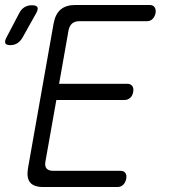

<svg xmlns="http://www.w3.org/2000/svg" viewBox="-67 -750 687 770"><path d="M170 -414H443Q457 -414 463.5 -405Q470 -396 467 -381Q465 -367 455.5 -358Q446 -349 432 -349H159L115 -101Q112 -83 120 -74Q128 -65 146 -65H416Q430 -65 436 -56Q442 -47 439 -32Q436 -18 427 -9Q418 0 404 0H106Q69 0 54 -18Q39 -36 45 -74L148 -656Q155 -694 176.5 -712Q198 -730 235 -730H533Q547 -730 553 -721Q559 -712 557 -698Q554 -683 545 -674Q536 -665 522 -665H252Q233 -665 222.5 -656Q212 -647 208 -629ZM22 -597Q13 -583 1.5 -576Q-10 -569 -26 -569Q-42 -569 -45.5 -576.5Q-49 -584 -42 -598L10 -697Q18 -713 31 -721Q44 -729 61 -729Q79 -729 83 -721Q87 -713 78 -697Z"/></svg>

Font: Maple Mono NL ExtraLight
Style: Italic
Weight: 275
Italic angle: -10°
Monospace: yes
Designer: subframe7536
Version: Version 7.000